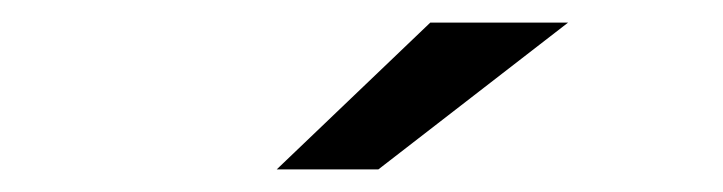

<svg xmlns="http://www.w3.org/2000/svg" viewBox="-20 -757 640 170"><path d="M315 -607H225L361 -737H483Z"/></svg>

Font: false
Style: Regular
Weight: 500
Designer: Julieta Ulanovsky
Foundry: Julieta Ulanovsky
Version: Version 7.222;hotconv 1.0.109;makeotfexe 2.5.65596